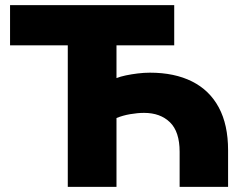

<svg xmlns="http://www.w3.org/2000/svg" viewBox="-20 -725 959 745"><path d="M243 0V-549H19V-705H656V-549H432V-422Q447 -428 468.5 -432.5Q490 -437 514.5 -440Q539 -443 562 -443Q657 -443 725 -409Q793 -375 829 -308Q865 -241 865 -142V0H677V-136Q677 -214 639.5 -250.5Q602 -287 539 -287Q514 -287 485 -282Q456 -277 432 -267V0Z"/></svg>

Font: Nunito Sans 9pt Black
Style: Regular
Weight: 900
Version: Version 3.101;gftools[0.9.27]